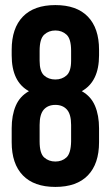

<svg xmlns="http://www.w3.org/2000/svg" viewBox="-20 -728 436 756"><path d="M370 -168Q370 -83 326 -37.5Q282 8 198 8Q114 8 70 -37.5Q26 -83 26 -168V-223Q26 -274 42 -311.5Q58 -349 94 -369Q26 -406 26 -510V-532Q26 -617 70 -662.5Q114 -708 198 -708Q282 -708 326 -662.5Q370 -617 370 -532V-510Q370 -407 302 -369Q338 -349 354 -311.5Q370 -274 370 -223ZM136 -171Q136 -124 154 -108Q172 -92 198 -92Q224 -92 241.5 -108Q259 -124 260 -171V-236Q260 -278 243.5 -296.5Q227 -315 198 -315Q169 -315 152.5 -296.5Q136 -278 136 -236ZM136 -489Q136 -447 153.5 -431Q171 -415 198 -415Q224 -415 242 -431Q260 -447 260 -489V-528Q260 -575 242 -591.5Q224 -608 198 -608Q172 -608 154 -591.5Q136 -575 136 -528Z"/></svg>

Font: SVN-Bebas Neue
Style: Bold
Weight: 700
Designer: Ryoichi Tsunekawa
Foundry: Ryoichi Tsunekawa
Version: Version 1.300; ttfautohint (v1.7.9-c794)